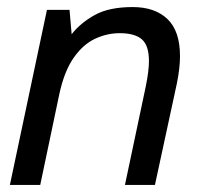

<svg xmlns="http://www.w3.org/2000/svg" viewBox="-20 -524 590 544"><path d="M8 0 113 -496H177L183 -427Q208 -459 248.5 -481.5Q289 -504 356 -504Q419 -504 454.5 -470Q490 -436 490 -365Q490 -331 481 -287L419 0H334L393 -279Q402 -323 402 -351Q402 -395 382 -412.5Q362 -430 319 -430Q283 -430 249 -414Q215 -398 188.5 -360Q162 -322 148 -257L94 0Z"/></svg>

Font: Atkinson Hyperlegible
Style: Italic
Weight: 400
Italic angle: -12°
Designer: Elliott Scott, Megan Eiswerth, Linus Boman, Theodore Petrosky
Foundry: Braille Institute
Version: Version 1.006; ttfautohint (v1.8.3)